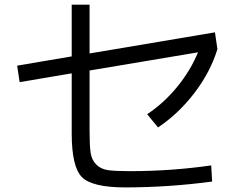

<svg xmlns="http://www.w3.org/2000/svg" viewBox="-20 -797 1040 830"><path d="M897 -12.2Q712.9 12.7 522.9 13.2Q378.9 13.2 334.5 -31Q290 -75.2 290 -220.2V-480L64.9 -441.9L54.2 -513.2L290 -553.2V-776.9H367.2V-565.9L909.2 -657.2L919.9 -585Q890.1 -486.8 821.5 -396.5Q752.9 -306.2 663.1 -246.1L616.2 -303.2Q689.5 -352.1 746.8 -422.6Q804.2 -493.2 835.9 -570.8L367.2 -492.2V-232.9Q367.2 -168.9 371.6 -137.5Q376 -106 396 -85.9Q416 -65.9 446.5 -61.5Q477.1 -57.1 540 -57.1Q721.2 -57.1 893.1 -82Z"/></svg>

Font: WebKoruri
Style: Regular
Weight: 400
Foundry: lindwurm / mohemohe
Version: Version 1.00